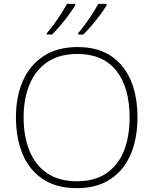

<svg xmlns="http://www.w3.org/2000/svg" viewBox="-20 -970 799 1000"><path d="M696 -358Q696 -250 661 -167Q626 -84 555.5 -37Q485 10 379 10Q274 10 203.5 -37Q133 -84 98 -167Q63 -250 63 -359Q63 -467 99.5 -549.5Q136 -632 208 -678.5Q280 -725 384 -725Q534 -725 615 -627.5Q696 -530 696 -358ZM103 -359Q103 -261 133 -186Q163 -111 224.5 -68.5Q286 -26 380 -26Q474 -26 535 -68Q596 -110 625.5 -184.5Q655 -259 655 -358Q655 -515 585.5 -602Q516 -689 384 -689Q289 -689 227 -647Q165 -605 134 -530.5Q103 -456 103 -359ZM535 -942Q522 -920 501.5 -892.5Q481 -865 458 -838Q435 -811 414 -790H387V-797Q404 -817 424 -844Q444 -871 462 -899.5Q480 -928 492 -950H535ZM372 -942Q358 -920 338 -892.5Q318 -865 295 -838Q272 -811 251 -790H224V-797Q241 -817 261 -844Q281 -871 299 -899.5Q317 -928 329 -950H372Z"/></svg>

Font: Noto Sans ExtraLight
Style: Regular
Weight: 200
Designer: Monotype Design Team
Foundry: Monotype Imaging Inc.
Version: Version 2.007